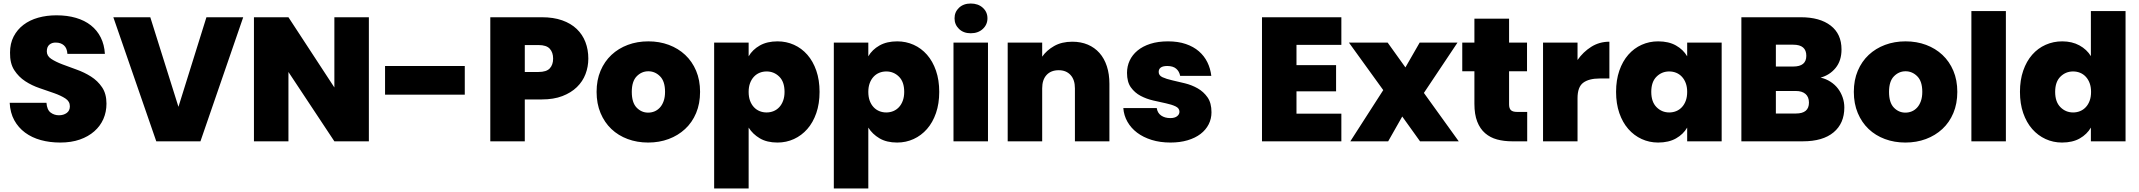

<svg xmlns="http://www.w3.org/2000/svg" viewBox="-20 -803 12154 1091"><path d="M585 -214Q585 -167 567.5 -127Q550 -87 516 -57Q482 -27 433.5 -10Q385 7 322 7Q263 7 212 -7Q161 -21 122.5 -49.5Q84 -78 61 -120Q38 -162 35 -219H244Q247 -179 267.5 -163.5Q288 -148 315 -148Q341 -148 359 -161Q377 -174 377 -199Q377 -227 351.5 -243.5Q326 -260 288 -273.5Q250 -287 205.5 -302Q161 -317 123.5 -341.5Q86 -366 61 -404.5Q36 -443 37 -504Q37 -556 57.5 -595.5Q78 -635 113.5 -662Q149 -689 197 -702.5Q245 -716 301 -716Q362 -716 411.5 -701.5Q461 -687 496.5 -659Q532 -631 552.5 -590Q573 -549 576 -497H363Q361 -530 343 -545.5Q325 -561 298 -561Q276 -562 261 -549.5Q246 -537 246 -511Q246 -485 271 -468.5Q296 -452 334 -437.5Q372 -423 415.5 -407.5Q459 -392 497 -368Q535 -344 560 -307Q585 -270 585 -214Z M1153 -705H1362L1119 0H868L624 -705H834L994 -196Z M2076 -705V0H1880L1619 -394V0H1423V-705H1619L1880 -306V-705Z M2168 -428H2621V-265H2168Z M3040 -394Q3085 -394 3104 -414.5Q3123 -435 3123 -470Q3123 -505 3104 -526Q3085 -547 3040 -547H2962V-394ZM3323 -470Q3323 -424 3307 -382Q3291 -340 3258 -308Q3225 -276 3175.5 -257Q3126 -238 3059 -238H2962V0H2766V-705H3059Q3125 -705 3174.5 -687.5Q3224 -670 3257 -638.5Q3290 -607 3306.5 -564Q3323 -521 3323 -470Z M3958 -281Q3958 -214 3935.5 -160.5Q3913 -107 3873 -70Q3833 -33 3779.5 -13Q3726 7 3663 7Q3600 7 3546.5 -13Q3493 -33 3454 -70Q3415 -107 3392.5 -160.5Q3370 -214 3370 -281Q3370 -348 3392.5 -401Q3415 -454 3454.5 -491Q3494 -528 3547.5 -548Q3601 -568 3664 -568Q3727 -568 3780.5 -548Q3834 -528 3873.5 -491Q3913 -454 3935.5 -401Q3958 -348 3958 -281ZM3570 -281Q3570 -220 3597.5 -191.5Q3625 -163 3663 -163Q3682 -163 3699 -170Q3716 -177 3729.5 -191.5Q3743 -206 3751 -228.5Q3759 -251 3759 -281Q3759 -341 3730.5 -369.5Q3702 -398 3664 -398Q3626 -398 3598 -369.5Q3570 -341 3570 -281Z M4234 -483Q4256 -521 4297.5 -544.5Q4339 -568 4398 -568Q4448 -568 4491.5 -548.5Q4535 -529 4567.5 -492Q4600 -455 4618.5 -401.5Q4637 -348 4637 -281Q4637 -214 4618.5 -160.5Q4600 -107 4567.5 -70Q4535 -33 4491.5 -13Q4448 7 4398 7Q4338 7 4297.5 -17Q4257 -41 4234 -78V268H4038V-561H4234ZM4438 -281Q4438 -338 4408 -367.5Q4378 -397 4336 -397Q4315 -397 4296.5 -389.5Q4278 -382 4264 -367Q4250 -352 4242 -330.5Q4234 -309 4234 -281Q4234 -252 4242 -230.5Q4250 -209 4264 -194Q4278 -179 4296.5 -171.5Q4315 -164 4336 -164Q4357 -164 4375.5 -171.5Q4394 -179 4408 -194Q4422 -209 4430 -231Q4438 -253 4438 -281Z M4914 -483Q4936 -521 4977.5 -544.5Q5019 -568 5078 -568Q5128 -568 5171.5 -548.5Q5215 -529 5247.5 -492Q5280 -455 5298.5 -401.5Q5317 -348 5317 -281Q5317 -214 5298.5 -160.5Q5280 -107 5247.5 -70Q5215 -33 5171.5 -13Q5128 7 5078 7Q5018 7 4977.5 -17Q4937 -41 4914 -78V268H4718V-561H4914ZM5118 -281Q5118 -338 5088 -367.5Q5058 -397 5016 -397Q4995 -397 4976.5 -389.5Q4958 -382 4944 -367Q4930 -352 4922 -330.5Q4914 -309 4914 -281Q4914 -252 4922 -230.5Q4930 -209 4944 -194Q4958 -179 4976.5 -171.5Q4995 -164 5016 -164Q5037 -164 5055.5 -171.5Q5074 -179 5088 -194Q5102 -209 5110 -231Q5118 -253 5118 -281Z M5398 -561H5594V0H5398ZM5496 -614Q5455 -614 5429.5 -638.5Q5404 -663 5404 -699Q5404 -735 5429.5 -759Q5455 -783 5496 -783Q5538 -783 5564.5 -759Q5591 -735 5591 -699Q5591 -663 5564.5 -638.5Q5538 -614 5496 -614Z M6088 -301Q6088 -350 6063 -377Q6038 -404 5996 -404Q5952 -404 5927 -377Q5902 -350 5902 -301V0H5706V-561H5902V-481Q5927 -517 5970 -541.5Q6013 -566 6073 -566Q6122 -566 6161 -549.5Q6200 -533 6227.5 -502Q6255 -471 6269.5 -426.5Q6284 -382 6284 -327V0H6088Z M6864 -165Q6864 -128 6848 -96.5Q6832 -65 6802 -42Q6772 -19 6728.5 -6Q6685 7 6631 7Q6572 7 6524 -8Q6476 -23 6441.5 -49Q6407 -75 6386.5 -111Q6366 -147 6363 -189H6553Q6557 -161 6578 -146.5Q6599 -132 6630 -132Q6655 -132 6668.5 -142.5Q6682 -153 6682 -168Q6682 -188 6660 -198.5Q6638 -209 6605 -216Q6572 -223 6533 -232Q6494 -241 6461 -258.5Q6428 -276 6406 -306.5Q6384 -337 6384 -389Q6384 -426 6399 -458.5Q6414 -491 6443.5 -515.5Q6473 -540 6516.5 -554Q6560 -568 6617 -568Q6674 -568 6718 -553Q6762 -538 6792.5 -511.5Q6823 -485 6840.5 -449.5Q6858 -414 6863 -372H6686Q6681 -398 6663 -413Q6645 -428 6613 -428Q6564 -428 6564 -394Q6564 -374 6586 -364Q6608 -354 6641.5 -346.5Q6675 -339 6713.5 -329.5Q6752 -320 6785.5 -301Q6819 -282 6841.5 -250Q6864 -218 6864 -165Z M7602 -548H7347V-433H7572V-284H7347V-157H7602V0H7151V-705H7602Z M7948 -141 7868 0H7653L7840 -291L7645 -561H7865L7966 -420L8047 -561H8262L8071 -275L8269 0H8049Z M8358 -398H8289V-561H8358V-697H8555V-561H8657V-398H8555V-210Q8555 -187 8565.5 -177Q8576 -167 8601 -167H8658V0H8573Q8526 0 8487 -10.5Q8448 -21 8419 -46Q8390 -71 8374 -112Q8358 -153 8358 -213Z M8944 0H8748V-561H8944V-462Q8976 -508 9022 -537Q9068 -566 9125 -566V-357H9070Q9009 -357 8976.5 -333Q8944 -309 8944 -245Z M9163 -281Q9163 -348 9181.5 -401.5Q9200 -455 9232.5 -492Q9265 -529 9308.5 -548.5Q9352 -568 9402 -568Q9462 -568 9503.5 -544.5Q9545 -521 9567 -483V-561H9763V0H9567V-78Q9545 -40 9503.5 -16.5Q9462 7 9402 7Q9352 7 9308.5 -13Q9265 -33 9232.5 -70Q9200 -107 9181.5 -160.5Q9163 -214 9163 -281ZM9567 -281Q9567 -309 9559 -330.5Q9551 -352 9537 -367Q9523 -382 9504.5 -389.5Q9486 -397 9465 -397Q9423 -397 9393 -367.5Q9363 -338 9363 -281Q9363 -224 9393 -194Q9423 -164 9465 -164Q9486 -164 9504.5 -171.5Q9523 -179 9537 -194Q9551 -209 9559 -230.5Q9567 -252 9567 -281Z M10259 -220Q10259 -252 10239.5 -269Q10220 -286 10184 -286H10071V-158H10185Q10259 -158 10259 -220ZM10244 -486Q10244 -549 10170 -549H10071V-425H10170Q10244 -425 10244 -486ZM10460 -192Q10460 -102 10399 -51Q10338 0 10224 0H9875V-705H10213Q10321 -705 10382.5 -657.5Q10444 -610 10444 -522Q10444 -458 10410.5 -417Q10377 -376 10325 -362Q10356 -355 10381.5 -338.5Q10407 -322 10424 -299.5Q10441 -277 10450.5 -249.5Q10460 -222 10460 -192Z M11102 -281Q11102 -214 11079.5 -160.5Q11057 -107 11017 -70Q10977 -33 10923.5 -13Q10870 7 10807 7Q10744 7 10690.5 -13Q10637 -33 10598 -70Q10559 -107 10536.5 -160.5Q10514 -214 10514 -281Q10514 -348 10536.5 -401Q10559 -454 10598.5 -491Q10638 -528 10691.5 -548Q10745 -568 10808 -568Q10871 -568 10924.5 -548Q10978 -528 11017.5 -491Q11057 -454 11079.5 -401Q11102 -348 11102 -281ZM10714 -281Q10714 -220 10741.5 -191.5Q10769 -163 10807 -163Q10826 -163 10843 -170Q10860 -177 10873.5 -191.5Q10887 -206 10895 -228.5Q10903 -251 10903 -281Q10903 -341 10874.5 -369.5Q10846 -398 10808 -398Q10770 -398 10742 -369.5Q10714 -341 10714 -281Z M11182 -740H11378V0H11182Z M11458 -281Q11458 -348 11476.5 -401.5Q11495 -455 11527.5 -492Q11560 -529 11604 -548.5Q11648 -568 11698 -568Q11754 -568 11796 -545Q11838 -522 11861 -484V-740H12058V0H11861V-78Q11839 -40 11798 -16.5Q11757 7 11697 7Q11647 7 11603.5 -13Q11560 -33 11527.5 -70Q11495 -107 11476.5 -160.5Q11458 -214 11458 -281ZM11862 -281Q11862 -309 11854 -330.5Q11846 -352 11832 -367Q11818 -382 11799.5 -389.5Q11781 -397 11760 -397Q11718 -397 11688 -367.5Q11658 -338 11658 -281Q11658 -224 11688 -194Q11718 -164 11760 -164Q11781 -164 11799.5 -171.5Q11818 -179 11832 -194Q11846 -209 11854 -230.5Q11862 -252 11862 -281Z"/></svg>

Font: SVN-Poppins ExtraBold
Style: Regular
Weight: 800
Designer: Ninad Kale (Devanagari), Jonny Pinhorn (Latin)
Foundry: Indian Type Foundry
Version: Version 3.002 2017; ttfautohint (v1.8.3)